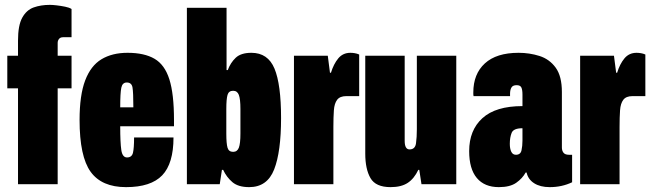

<svg xmlns="http://www.w3.org/2000/svg" viewBox="-20 -757 2672 789"><path d="M54 0V-394H10V-528H54V-590Q54 -653 71.5 -684.5Q89 -716 118.5 -726.5Q148 -737 185 -737Q196 -737 213 -735Q230 -733 247.5 -729.5Q265 -726 274 -720V-604H239Q228 -604 222.5 -597Q217 -590 217 -581V-528H274V-394H217V0Z M498 12Q398 12 352.5 -51Q307 -114 307 -264Q307 -366 330 -426.5Q353 -487 397 -513.5Q441 -540 504 -540Q573 -540 615 -515.5Q657 -491 676 -431Q695 -371 695 -264V-238H474Q474 -171 478.5 -140.5Q483 -110 502 -110Q522 -110 526.5 -129.5Q531 -149 531 -192H693Q693 -85 646.5 -36.5Q600 12 498 12ZM474 -316H528Q528 -377 524.5 -397.5Q521 -418 501 -418Q483 -418 478.5 -396.5Q474 -375 474 -316Z M1004 12Q959 12 935 -8.5Q911 -29 897 -59H892L883 0H748V-725H911V-469H916Q927 -499 948.5 -519.5Q970 -540 1013 -540Q1081 -540 1108 -475Q1135 -410 1135 -272Q1135 -133 1106.5 -60.5Q1078 12 1004 12ZM938 -133Q955 -133 961.5 -150Q968 -167 968 -208V-309Q968 -350 961.5 -367Q955 -384 938 -384Q920 -384 915 -367Q910 -350 910 -309V-208Q910 -167 915 -150Q920 -133 938 -133Z M1188 0V-528H1327L1336 -458H1340Q1351 -494 1370 -517Q1389 -540 1420 -540Q1428 -540 1437.5 -538.5Q1447 -537 1456 -533V-362H1403Q1377 -362 1365.5 -347Q1354 -332 1352 -303.5Q1350 -275 1350 -235V0Z M1585 12Q1524 12 1502.5 -25Q1481 -62 1481 -126V-528H1643V-178Q1643 -143 1663 -143Q1686 -143 1689.5 -168Q1693 -193 1693 -226V-528H1855V0H1712L1703 -59H1699Q1682 -23 1655.5 -5.5Q1629 12 1585 12Z M2030 12Q1971 12 1939.5 -25.5Q1908 -63 1908 -136Q1908 -222 1962.5 -271.5Q2017 -321 2127 -321V-368Q2127 -388 2122.5 -397.5Q2118 -407 2103 -407Q2087 -407 2081.5 -397Q2076 -387 2076 -372V-362H1926Q1925 -366 1925 -369.5Q1925 -373 1925 -377Q1925 -453 1972.5 -496.5Q2020 -540 2111 -540Q2156 -540 2197 -527Q2238 -514 2263.5 -479Q2289 -444 2289 -379V-151Q2289 -138 2295.5 -129.5Q2302 -121 2318 -121H2331V-8Q2289 12 2239 12Q2200 12 2175 -4Q2150 -20 2144 -48H2140Q2127 -24 2101.5 -6Q2076 12 2030 12ZM2100 -121Q2119 -121 2123 -139Q2127 -157 2127 -179V-230Q2090 -230 2082.5 -211Q2075 -192 2075 -166Q2075 -146 2081 -133.5Q2087 -121 2100 -121Z M2364 0V-528H2503L2512 -458H2516Q2527 -494 2546 -517Q2565 -540 2596 -540Q2604 -540 2613.5 -538.5Q2623 -537 2632 -533V-362H2579Q2553 -362 2541.5 -347Q2530 -332 2528 -303.5Q2526 -275 2526 -235V0Z"/></svg>

Font: Archivo ExtraCondensed Black
Style: Regular
Weight: 900
Width: 2
Designer: Hector Gatti
Foundry: Omnibus-Type
Version: Version 2.001; ttfautohint (v1.8.3)